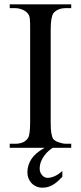

<svg xmlns="http://www.w3.org/2000/svg" viewBox="-20 -682 373 886"><path d="M24.9 0V-18.6H48.8Q69.3 -18.6 83.5 -24.2Q97.7 -29.8 107.4 -42.5Q119.1 -56.2 119.1 -117.7V-545.4Q119.1 -562.5 118.9 -574.5Q118.7 -586.4 117.7 -595Q116.7 -603.5 114.5 -609.4Q112.3 -615.2 108.4 -619.6Q99.1 -631.3 82.5 -637.9Q65.9 -644.5 48.8 -644.5H24.9V-662.1H308.6V-644.5H284.7Q245.6 -644.5 226.1 -620.6Q220.7 -612.3 217.3 -593.8Q213.9 -575.2 213.9 -545.4V-117.7Q213.9 -85.4 216.8 -67.9Q219.7 -50.3 225.1 -41.5Q227.5 -37.6 233.9 -33.4Q240.2 -29.3 248.8 -26.1Q257.3 -22.9 266.6 -20.8Q275.9 -18.6 284.7 -18.6H308.6V0ZM267.6 133.8Q259.3 142.1 250 151.1Q240.7 160.2 229.7 167.5Q218.8 174.8 205.6 179.4Q192.4 184.1 176.3 184.1Q160.6 184.1 147.7 178.5Q134.8 172.9 125.7 163.3Q116.7 153.8 111.6 141.1Q106.4 128.4 106.4 114.3Q106.4 80.1 125 51.8Q143.6 23.4 186 0H223.6Q214.8 5.4 204.3 14.4Q193.8 23.4 184.6 35.9Q175.3 48.3 169.2 63.7Q163.1 79.1 163.1 97.2Q163.1 104 165.5 111.3Q168 118.7 172.9 124.8Q177.7 130.9 184.3 134.8Q190.9 138.7 199.7 138.7Q214.8 138.7 232.4 130.9Q250 123 267.6 106.9Z"/></svg>

Font: Doulos SIL Phon
Style: Regular
Weight: 400
Designer: Walt Agee, Victor Gaultney, Peter Martin, Debbi Hosken, Becca Hirsbrunner
Foundry: SIL International
Version: Version 5.000